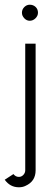

<svg xmlns="http://www.w3.org/2000/svg" viewBox="-20 -586 235 814"><path d="M73 -532Q73 -546 83 -556Q93 -566 106 -566Q121 -566 131 -556.5Q141 -547 141 -532Q141 -519 130.5 -508.5Q120 -498 106 -498Q93 -498 83 -508.5Q73 -519 73 -532ZM60 164Q71 164 79 155.5Q87 147 87 136V-401H131V136Q131 183 88 202Q76 208 60 208Q23 208 0 176L37 152Q46 164 60 164Z"/></svg>

Font: Bhavuka
Style: Regular
Weight: 400
Version: 2.94.0; ttfautohint (v1.2) -l 7 -r 28 -G 50 -x 13 -D deva -f